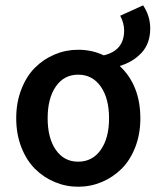

<svg xmlns="http://www.w3.org/2000/svg" viewBox="-20 -690 589 722"><path d="M273.9 12.2Q228 12.2 186 -5.4Q144 -22.9 111.8 -54.9Q79.6 -86.9 60.3 -136.2Q41 -185.5 41 -245.1Q41 -304.7 60.3 -354.2Q79.6 -403.8 111.8 -435.8Q144 -467.8 186 -485.4Q228 -502.9 273.9 -502.9Q326.2 -502.9 370.1 -481.9Q446.8 -500 446.8 -575.2Q446.8 -602.5 432.1 -630.9L518.1 -669.9Q544.9 -629.9 544.9 -583Q544.9 -526.9 512.7 -491.9Q480.5 -457 430.2 -441.9Q507.8 -369.1 507.8 -245.1Q507.8 -185.5 488.5 -136.2Q469.2 -86.9 436.8 -54.9Q404.3 -22.9 362.3 -5.4Q320.3 12.2 273.9 12.2ZM273.9 -82Q327.6 -82 358.9 -126.5Q390.1 -170.9 390.1 -245.1Q390.1 -319.8 358.9 -364.5Q327.6 -409.2 273.9 -409.2Q220.7 -409.2 189.9 -364.7Q159.2 -320.3 159.2 -245.1Q159.2 -170.9 189.9 -126.5Q220.7 -82 273.9 -82Z"/></svg>

Font: Toshiba Sans Medium
Style: Regular
Weight: 500
Designer: Paul D. Hunt
Foundry: Toshiba Corporation
Version: Version 2.020;PS 2.0;hotconv 1.0.86;makeotf.lib2.5.63406